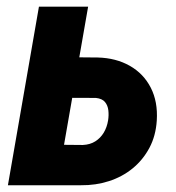

<svg xmlns="http://www.w3.org/2000/svg" viewBox="-20 -548 522 568"><path d="M159.2 -378.9 269 -377.9Q323.2 -376.5 364 -353.3Q404.8 -330.1 426 -288.6Q447.3 -247.1 443.8 -191.4Q440.9 -146 421.9 -110.4Q402.8 -74.7 372.3 -49.8Q341.8 -24.9 302.5 -12.2Q263.2 0.5 219.7 0H3.4L95.2 -528.3H240.7L169.4 -119.6L225.1 -119.1Q246.6 -120.1 262 -129.9Q277.3 -139.6 286.9 -155.5Q296.4 -171.4 299.8 -191.9Q302.2 -207 300.5 -221.7Q298.8 -236.3 290.5 -246.3Q282.2 -256.3 263.7 -258.3L138.2 -258.8Z"/></svg>

Font: Roboto Condensed ExtraBold
Style: Italic
Weight: 800
Italic angle: -12°
Designer: Christian Robertson
Foundry: Google
Version: Version 3.008; 2023